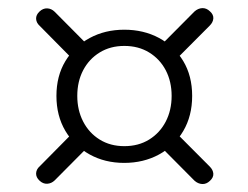

<svg xmlns="http://www.w3.org/2000/svg" viewBox="-20 -570 616 477"><path d="M78.8 -157Q70.3 -149.6 69.7 -139.6Q69.2 -129.6 78.2 -121.2Q86.8 -113 97.3 -113.5Q107.8 -114.1 115.8 -121.8L204.8 -211.4L166.5 -245.7ZM78.2 -541.4Q69.2 -533 69.7 -523.1Q70.3 -513.2 78.8 -505.6L166.8 -416.6L203.3 -452.7L115.8 -540.8Q107.8 -548.7 97.3 -549.2Q86.8 -549.6 78.2 -541.4ZM501.6 -541.8Q493 -550.2 482.5 -549.8Q471.9 -549.3 463.1 -541.4L374 -451.7L411.7 -416.7L501 -506.3Q509.3 -514.5 510 -524.2Q510.6 -533.8 501.6 -541.8ZM501.6 -120.8Q510.6 -129 510 -138.5Q509.3 -148.1 501 -156.3L412.6 -245L375.2 -209.7L463.1 -121.2Q471.9 -113.3 482.5 -112.8Q493 -112.4 501.6 -120.8ZM288.5 -165.3Q336.6 -165.3 374.9 -186.1Q413.2 -207 435.3 -244.5Q457.4 -282.1 457.4 -331.7Q457.4 -381.5 435.2 -418.4Q412.9 -455.3 374.9 -475.8Q336.8 -496.2 288.7 -496.2Q241.1 -496.2 202.9 -475.6Q164.7 -455 142.4 -418.1Q120.2 -381.2 120.2 -331.7Q120.2 -282.4 142.4 -244.8Q164.7 -207.3 202.7 -186.3Q240.6 -165.3 288.5 -165.3ZM288.9 -206.9Q254 -206.9 227.6 -223.3Q201.2 -239.7 186.6 -268Q172 -296.3 172 -331.7Q172 -367.6 186.6 -395.5Q201.2 -423.4 227.6 -439.6Q254 -455.9 288.9 -455.9Q324.1 -455.9 350.6 -439.6Q377.1 -423.4 391.8 -395.4Q406.4 -367.3 406.4 -331.7Q406.4 -296.3 391.8 -268Q377.1 -239.7 350.6 -223.3Q324.1 -206.9 288.9 -206.9Z"/></svg>

Font: Fraunces
Style: Regular
Weight: 900
Version: Version 1.000;[b76b70a41]